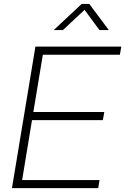

<svg xmlns="http://www.w3.org/2000/svg" viewBox="-20 -967 644 987"><path d="M41.5 0 162.1 -727.5H603.5L596.2 -685.5H200.2L151.4 -391.1H516.1L508.8 -349.6H144.5L93.8 -41.5H491.7L484.9 0ZM303.7 -812.5H256.8L257.3 -813.5L399.9 -946.8H439L538.6 -813.5L538.1 -812.5H491.2L414.6 -916.5Z"/></svg>

Font: Inter 28pt ExtraLight
Style: Italic
Weight: 250
Italic angle: -9.3988°
Designer: Rasmus Andersson
Foundry: rsms
Version: Version 4.001;git-66647c0bb